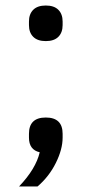

<svg xmlns="http://www.w3.org/2000/svg" viewBox="-20 -543 332 696"><path d="M85 -452V-465Q85 -492 100.5 -507.5Q116 -523 146 -523Q176 -523 191.5 -507.5Q207 -492 207 -465V-452Q207 -425 191.5 -409.5Q176 -394 146 -394Q116 -394 100.5 -409.5Q85 -425 85 -452ZM49 133Q110 69 124 9Q85 0 85 -44V-58Q85 -117 146 -117Q207 -117 207 -58V-44Q207 -2 182.5 47.5Q158 97 116 133Z"/></svg>

Font: Anuphan
Style: Regular
Weight: 400
Designer: Mike Abbink, Paul van der Laan, Pieter van Rosmalen, Mint Tantisuwanna
Foundry: Bold Monday; Cadson Demak
Version: Version 3.002;hotconv 1.0.109;makeotfexe 2.5.65596